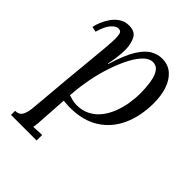

<svg xmlns="http://www.w3.org/2000/svg" viewBox="-215 -629 1002 1002"><g transform="rotate(45 285.5 -128.0)"><path d="M42 255V225Q70 225 81.5 206Q93 187 96.5 155.5Q100 124 103 85Q110 -1 117.5 -81.5Q125 -162 131.5 -228.5Q138 -295 142 -342Q146 -389 146 -408Q146 -428 142.5 -444.5Q139 -461 119 -461Q103 -461 82.5 -439Q62 -417 47 -364L18 -370Q21 -388 30.5 -411.5Q40 -435 56 -458Q72 -481 95 -496Q118 -511 148 -511Q193 -511 208.5 -479.5Q224 -448 224 -406Q224 -376 219.5 -345.5Q215 -315 210 -292H213Q241 -384 270.5 -431Q300 -478 331 -494.5Q362 -511 391 -511Q437 -511 467 -484.5Q497 -458 511.5 -414Q526 -370 526 -317Q526 -220 492.5 -146Q459 -72 393.5 -30.5Q328 11 231 11Q218 11 206.5 10Q195 9 184 8Q179 84 176.5 125.5Q174 167 172.5 186.5Q171 206 168 217Q184 216 199.5 215.5Q215 215 231 214V255ZM248 -23Q290 -23 322 -40Q354 -57 376.5 -85.5Q399 -114 413 -150Q427 -186 433.5 -224.5Q440 -263 440 -299Q440 -345 434 -382.5Q428 -420 413 -442Q398 -464 370 -464Q343 -464 316 -435Q289 -406 266 -357.5Q243 -309 225 -250Q207 -191 198 -130Q194 -108 191.5 -84.5Q189 -61 187 -35Q203 -30 217.5 -26.5Q232 -23 248 -23Z"/></g></svg>

Font: Lora Italic
Style: Italic
Weight: 400
Italic angle: -3°
Designer: Olga Karpushina, Alexei Vanyashin (Cyrillic)
Foundry: Cyreal
Version: Version 2.210; ttfautohint (v1.8.1.43-b0c9)